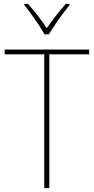

<svg xmlns="http://www.w3.org/2000/svg" viewBox="-20 -969 483 989"><path d="M234 0H208V-689H4V-714H439V-689H234ZM209 -792Q197 -814 178.5 -842Q160 -870 140.5 -897Q121 -924 105 -943V-949H124Q149 -922 175 -888Q201 -854 221 -824Q264 -887 319 -949H338V-943Q321 -922 301 -895Q281 -868 263 -841Q245 -814 232 -792Z"/></svg>

Font: Noto Sans Telugu SemiCondensed Thin
Style: Regular
Weight: 100
Width: 4
Designer: Jelle Bosma - Monotype Design Team
Foundry: Monotype Imaging Inc.
Version: Version 2.005; ttfautohint (v1.8.4.7-5d5b)